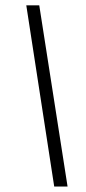

<svg xmlns="http://www.w3.org/2000/svg" viewBox="-20 -679 318 709"><path d="M77.1 -659.2H125L229.5 9.8H180.2Z"/></svg>

Font: Liberation Serif
Style: Italic
Weight: 400
Italic angle: -16.333°
Designer: Steve Matteson
Foundry: Ascender Corporation
Version: Version 2.1.5